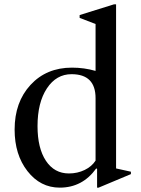

<svg xmlns="http://www.w3.org/2000/svg" viewBox="-20 -850 647 880"><path d="M254 10Q165 10 106 -65.5Q47 -141 47 -256Q47 -382 120 -461Q193 -540 310 -540Q366 -540 418 -525V-740L345 -768V-781L502 -830H512V-78L580 -63V-52L432 10H425V-76L421 -78Q358 10 254 10ZM296 -55Q335 -55 368 -71Q401 -87 418 -114V-400Q418 -510 308 -510Q238 -510 195 -445Q152 -380 152 -272Q152 -171 190.5 -113Q229 -55 296 -55Z"/></svg>

Font: Libre Caslon Text
Style: Regular
Weight: 400
Designer: Pablo Impallari, Rodrigo Fuenzalida
Foundry: Pablo Impallari, Rodrigo Fuenzalida
Version: Version 1.002